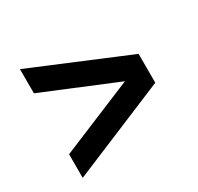

<svg xmlns="http://www.w3.org/2000/svg" viewBox="-128 -745 916 887"><g transform="rotate(-30 330.0 -302.0)"><path d="M585 -379V-225L75 -12V-138L467 -301L75 -463V-592Z"/></g></svg>

Font: Application Semibold
Style: Regular
Weight: 600
Designer: Wei Huang
Foundry: Wei Huang
Version: Version 0.012